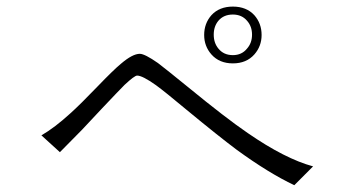

<svg xmlns="http://www.w3.org/2000/svg" viewBox="-20 -750 1040 568"><path d="M102.5 -349.6 157.2 -299.8Q186.5 -329.1 222.7 -366.2Q243.2 -387.7 282.2 -429.7Q331.1 -481.4 348.6 -499Q377.9 -526.4 385.7 -526.4Q401.4 -526.4 441.4 -498Q466.8 -479.5 531.2 -425.8Q627 -346.7 680.7 -306.6Q774.4 -238.3 850.6 -202.1L906.2 -257.8Q823.2 -280.3 712.9 -356.4Q648.4 -400.4 535.2 -493.2Q471.7 -544.9 447.3 -563.5Q408.2 -590.8 393.6 -590.8Q372.1 -590.8 337.9 -561.5Q316.4 -543.9 267.6 -493.2Q216.8 -440.4 188.5 -415Q141.6 -372.1 102.5 -349.6ZM668.9 -730.5Q628.9 -730.5 605.5 -705.1Q584 -680.7 584 -646.5Q584 -613.3 605.5 -588.9Q628.9 -562.5 668.9 -562.5Q709 -562.5 732.4 -588.9Q753.9 -613.3 753.9 -646.5Q753.9 -680.7 732.4 -705.1Q709 -730.5 668.9 -730.5ZM668.9 -707Q695.3 -707 710.9 -688.5Q725.6 -671.9 725.6 -647.5Q725.6 -623 710.9 -606.4Q695.3 -586.9 668.9 -586.9Q641.6 -586.9 626 -606.4Q612.3 -623 612.3 -647.5Q612.3 -671.9 626 -688.5Q641.6 -707 668.9 -707Z"/></svg>

Font: DotumChe
Style: Regular
Weight: 400
Monospace: yes
Version: Version 2.21